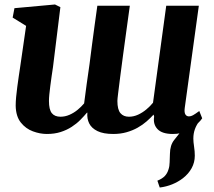

<svg xmlns="http://www.w3.org/2000/svg" viewBox="-20 -588 956 857"><path d="M693 249 682.5 218.5Q704.5 209.5 715.8 197.5Q727 185.5 732 168.5Q737 154 737.2 136.2Q737.5 118.5 738.5 98.5Q739 60 757.2 37.2Q775.5 14.5 790.5 -5L871.5 -49.5Q857 -31 850 -11.5Q843 8 843 30.5Q843 45 846.2 66Q849.5 87 849.5 107Q849.5 137 835.5 162.5Q821.5 188 796.5 207.5Q775 224 748.5 234.8Q722 245.5 693 249ZM216.5 -288.5Q213.5 -268 210.2 -246.2Q207 -224.5 204.5 -204Q202 -183.5 200.2 -166.5Q198.5 -149.5 198.5 -137.5Q198.5 -99 211.2 -83Q224 -67 250 -67Q270.5 -67 290 -75.5Q309.5 -84 326 -97.5Q342.5 -111 355.5 -126.5Q361 -169.5 367 -213.5Q373 -257.5 379.5 -301Q385 -345 390.8 -389Q396.5 -433 402.5 -476.2Q408.5 -519.5 414.5 -562.5H559.5Q552 -508.5 544.2 -451.5Q536.5 -394.5 529.2 -341.5Q522 -288.5 516.5 -245Q511 -201.5 507.5 -173.2Q504 -145 504 -137.5Q504 -99 517.5 -83Q531 -67 555.5 -67Q576.5 -67 596.5 -76.2Q616.5 -85.5 633.5 -99.8Q650.5 -114 663 -129.5L722 -562.5H867.5L804.5 -105.5Q802 -86 807.5 -77.2Q813 -68.5 823.5 -68.5Q832 -68.5 841.2 -73.5Q850.5 -78.5 869.5 -92.5L882.5 -60Q878 -52 860.8 -35.2Q843.5 -18.5 815.8 -4.2Q788 10 751.5 10Q703.5 10 683 -11.8Q662.5 -33.5 668 -67.5L665.5 -76.5Q652 -61.5 634.2 -46Q616.5 -30.5 594.2 -18Q572 -5.5 545 2.2Q518 10 485.5 10Q441.5 10 415.2 -2.8Q389 -15.5 378.2 -37Q367.5 -58.5 370 -85H368Q355 -69.5 338.5 -52.8Q322 -36 300 -21.8Q278 -7.5 250.8 1.2Q223.5 10 189 10Q158.5 10 126.8 -1.8Q95 -13.5 73 -41Q51 -68.5 50 -116Q50 -133.5 52 -155.2Q54 -177 57.2 -200.5Q60.5 -224 63.8 -247.8Q67 -271.5 70.5 -292.5L96.5 -472.5L36.5 -509.5L44.5 -551.5L225.5 -568L249.5 -556Z"/></svg>

Font: Merriweather ExtraBold
Style: Italic
Weight: 800
Italic angle: -7.8°
Version: Version 2.101